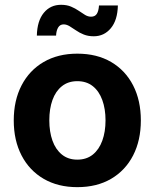

<svg xmlns="http://www.w3.org/2000/svg" viewBox="-20 -773 648 804"><path d="M303.7 10.7Q222.7 10.7 162.8 -24.2Q103 -59.1 70.3 -122.1Q37.6 -185.1 37.6 -268.6Q37.6 -352.5 70.3 -415.5Q103 -478.5 162.8 -513.4Q222.7 -548.3 303.7 -548.3Q385.7 -548.3 445.3 -513.4Q504.9 -478.5 537.4 -415.5Q569.8 -352.5 569.8 -268.6Q569.8 -185.1 537.4 -122.1Q504.9 -59.1 445.3 -24.2Q385.7 10.7 303.7 10.7ZM303.7 -104.5Q342.3 -104.5 368.7 -125.7Q395 -147 408.4 -184.1Q421.9 -221.2 421.9 -269Q421.9 -316.9 408.4 -354Q395 -391.1 368.7 -412.1Q342.3 -433.1 303.7 -433.1Q265.6 -433.1 239.3 -412.1Q212.9 -391.1 199.7 -354.2Q186.5 -317.4 186.5 -269Q186.5 -221.2 199.7 -184.1Q212.9 -147 239.3 -125.7Q265.6 -104.5 303.7 -104.5ZM372.6 -621.1Q349.1 -621.1 330.8 -628.4Q312.5 -635.7 297.9 -646Q283.2 -656.2 270.8 -663.6Q258.3 -670.9 246.6 -670.9Q231.4 -670.9 223.6 -658Q215.8 -645 214.8 -624H134.3Q135.7 -685.5 163.3 -719.2Q190.9 -752.9 235.8 -752.9Q259.3 -752.9 277.3 -745.4Q295.4 -737.8 309.8 -727.8Q324.2 -717.8 336.4 -710.4Q348.6 -703.1 361.3 -703.1Q377.9 -703.1 385.5 -715.1Q393.1 -727.1 394.5 -750H473.6Q472.2 -688.5 444.1 -654.8Q416 -621.1 372.6 -621.1Z"/></svg>

Font: Inter 17pt
Style: Bold
Weight: 700
Version: Version 4.001;git-66647c0bb